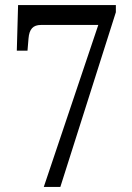

<svg xmlns="http://www.w3.org/2000/svg" viewBox="-20 -734 517 754"><path d="M152 0H217L435 -686V-714H51L46 -535H88L92 -583C95 -620 110 -636 141 -636H366Z"/></svg>

Font: Noto Serif Devanagari Condensed
Style: Regular
Weight: 400
Width: 3
Designer: Universal Thirst, Indian Type Foundry and the Monotype Design Team
Foundry: Monotype Imaging Inc.
Version: Version 2.004